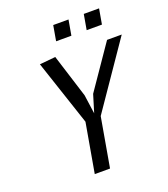

<svg xmlns="http://www.w3.org/2000/svg" viewBox="-167 -1065 1031 1181"><g transform="rotate(-20 348.5 -474.5)"><path d="M407 -467.5 601 -750H697L404 -323L347.5 0H247.5L304 -322.5L161.5 -750L265.5 -760L354.5 -477L372 -352.5ZM321 -949H421L403.5 -849H303.5ZM521 -949H621L603.5 -849H503.5Z"/></g></svg>

Font: B612
Style: Italic
Weight: 400
Italic angle: -10°
Designer: Nicolas Chauveau, Thomas Paillot, Jonathan Favre-Lamarine, Jean-Luc Vinot
Foundry: AIRBUS
Version: Version 1.008